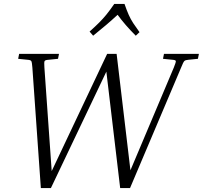

<svg xmlns="http://www.w3.org/2000/svg" viewBox="-20 -953 1028 973"><path d="M589 0 519 -590 238 0H187L144 -611Q142 -638 138.5 -643.5Q135 -649 121 -650L72 -655L77 -680H279L274 -655L225 -650Q209 -649 206 -643.5Q203 -638 205 -611L242 -86L523 -680H571L641 -90L861 -611Q872 -638 871 -643.5Q870 -649 855 -650L806 -655L811 -680H988L983 -655L934 -650Q920 -649 914.5 -644Q909 -639 898 -611L639 0ZM687 -790 668 -772Q640 -800 617.5 -826Q595 -852 576 -878Q548 -852 518 -826.5Q488 -801 452 -772L434 -793Q463 -819 482.5 -838.5Q502 -858 519.5 -879.5Q537 -901 559 -933H611Q622 -901 632 -878.5Q642 -856 655 -836Q668 -816 687 -790Z"/></svg>

Font: Inria Serif Light
Style: Italic
Weight: 300
Italic angle: -10°
Designer: Black Foundry Team
Foundry: Black Foundry
Version: Version 1.000; ttfautohint (v1.8.3)